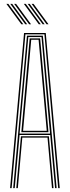

<svg xmlns="http://www.w3.org/2000/svg" viewBox="-20 -970 360 990"><path d="M32 0 104 -800H216L288 0H280L209 -793H111L40 0ZM64 0 88 -267.5H232L256 0H248L225 -260.5H95L72 0ZM48 0 119 -786H201L272 0H264L239 -274H81L56 0ZM81 -281H238L218 -506.8L194 -779H126L101.5 -506.8ZM90 -288.5 109.5 -506.8 133 -772H187L210.5 -506.8L230 -288.5ZM99 -295.5H221L202.2 -506.8L179 -765H141L118 -506.8ZM130 -845 53 -950H63L140 -845ZM90 -845 13 -950H23L100 -845ZM110 -845 33 -950H43L120 -845ZM220 -845 143 -950H153L230 -845ZM180 -845 103 -950H113L190 -845ZM200 -845 123 -950H133L210 -845Z"/></svg>

Font: Big Shoulders Inline Text Thin
Style: Regular
Weight: 100
Designer: Patric King
Foundry: XO Type Co
Version: Version 2.002